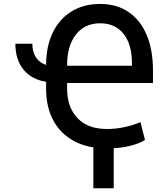

<svg xmlns="http://www.w3.org/2000/svg" viewBox="-20 -754 867 990"><path d="M59.3 -528.4H146.7Q146.7 -486.2 165.3 -458.1Q183.9 -430 217.7 -419.4Q218 -516 252.3 -586.5Q286.6 -657 349.3 -695.3Q411.9 -733.7 496.4 -733.7Q581.7 -733.7 642.8 -692.1Q703.8 -650.6 736.3 -573.7Q768.8 -496.8 768.8 -390.3V-326H326V-296.9Q326 -201.7 379.3 -145.2Q432.5 -88.8 532.3 -88.8Q575.6 -88.8 621.4 -98.5Q667.3 -108.3 704.2 -124.3L727.6 -32.3Q699.6 -13.8 647.5 -1.2Q595.5 11.4 532.3 11.4Q432.9 11.4 362.4 -26.3Q291.9 -63.9 254.8 -133.2Q217.7 -202.4 217.7 -296.9V-332.4Q143.1 -343.8 101.2 -395.1Q59.3 -446.4 59.3 -528.4ZM326 -415.1H660.2V-430.8Q660.2 -524.9 617.2 -579.4Q574.2 -633.9 496.4 -633.9Q416.2 -633.9 371.1 -575.5Q326 -517 326 -418ZM566.4 -46.2V216.6H461.3V-46.2Z"/></svg>

Font: Inter UI Medium
Style: Regular
Weight: 500
Designer: Rasmus Andersson
Foundry: rsms
Version: 3.2;8d6f07862